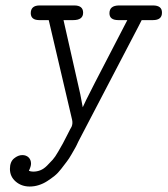

<svg xmlns="http://www.w3.org/2000/svg" viewBox="-20 -451 609 698"><path d="M16.1 163.1Q16.1 137.2 31 125Q45.9 112.8 61 112.8Q75.2 112.8 84 121.3Q92.8 129.9 92.8 144Q92.8 153.8 85 169.9Q91.8 172.9 101.1 172.9Q114.3 172.9 126.7 168Q139.2 163.1 151.1 151.1Q163.1 139.2 171.6 129.6Q180.2 120.1 191.7 100.1Q203.1 80.1 208.5 70.6Q213.9 61 225.3 38.1Q236.8 15.1 240.2 9.8Q245.1 -1.5 242.2 -15.1L157.2 -377.9H123Q92.3 -377.9 91.8 -402.8Q91.8 -430.7 123 -431.2H250Q282.2 -431.2 282.2 -404.8Q282.2 -377.9 246.1 -377.9H210.9L272 -107.9L280.8 -61Q287.6 -80.1 442.9 -377.9H410.2Q377.9 -377.9 377.9 -402.8Q377.9 -430.7 412.1 -431.2H536.1Q569.3 -431.2 568.8 -404.8Q568.8 -377.9 536.1 -377.9H495.1L482.9 -354L271 51.8L264.2 64.9Q258.3 78.1 253.7 86.2Q249 94.2 240 110.1Q231 126 222.4 137Q213.9 147.9 202.4 163.1Q190.9 178.2 178.5 188.2Q166 198.2 151.6 207.5Q137.2 216.8 121.1 221.9Q105 227.1 87.9 227.1Q58.1 227.1 37.1 209Q16.1 190.9 16.1 163.1Z"/></svg>

Font: CMU Typewriter Text
Style: LightOblique
Weight: 200
Italic angle: -9.46001°
Version: Version 0.7.0